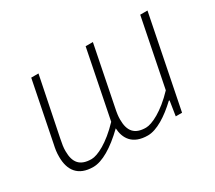

<svg xmlns="http://www.w3.org/2000/svg" viewBox="-98 -670 977 871"><g transform="rotate(-30 390.5 -234.0)"><path d="M174 12C221 12 282 -24 349 -89C352 -35 380 12 460 12C507 12 566 -26 620 -77H624L612 0H645L741 -480H703L632 -125C564 -53 501 -23 470 -23C411 -23 386 -53 386 -113C386 -132 388 -146 394 -175L455 -480H417L346 -125C278 -53 216 -23 185 -23C125 -23 100 -53 100 -113C100 -132 102 -146 108 -175L170 -480H132L70 -170C64 -142 62 -129 62 -105C62 -36 94 12 174 12Z"/></g></svg>

Font: Source Sans Pro Light
Style: Italic
Weight: 300
Italic angle: -11°
Designer: Paul D. Hunt
Foundry: Adobe Systems Incorporated
Version: Version 3.006;hotconv 1.0.111;makeotfexe 2.5.65597